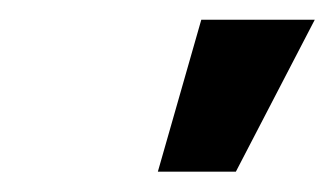

<svg xmlns="http://www.w3.org/2000/svg" viewBox="-20 -750 332 190"><path d="M136.2 -580.1 179.2 -730.5H291.5L213.4 -580.1Z"/></svg>

Font: Inter Display SemiBold
Style: Italic
Weight: 600
Italic angle: -9.39999°
Designer: Rasmus Andersson
Foundry: rsms
Version: Version 4.000;git-a52131595